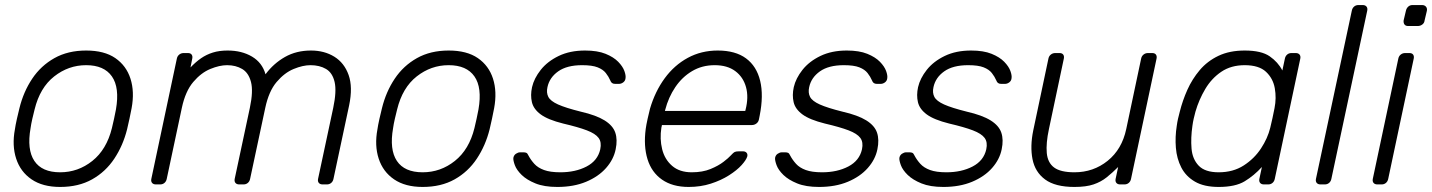

<svg xmlns="http://www.w3.org/2000/svg" viewBox="-20 -730 5669 760"><path d="M218 10Q149 10 105 -20Q61 -50 44 -102Q27 -154 39 -218Q41 -233 47 -260Q53 -287 57 -302Q73 -367 107.5 -418.5Q142 -470 195.5 -500Q249 -530 321 -530Q393 -530 436.5 -500Q480 -470 496.5 -418.5Q513 -367 501 -302Q498 -287 492.5 -260Q487 -233 483 -218Q467 -154 432.5 -102Q398 -50 344.5 -20Q291 10 218 10ZM218 -48Q289 -48 345.5 -93Q402 -138 423 -223Q427 -238 431.5 -260Q436 -282 439 -297Q454 -383 423 -427.5Q392 -472 321 -472Q251 -472 194.5 -427.5Q138 -383 117 -297Q113 -282 108 -260Q103 -238 101 -223Q86 -138 116 -93Q146 -48 218 -48Z M597 0Q587 0 582 -6Q577 -12 579 -22L680 -498Q682 -508 689.5 -514Q697 -520 707 -520H724Q734 -520 738.5 -514Q743 -508 741 -498L734 -463Q755 -485 776 -499.5Q797 -514 822.5 -522Q848 -530 881 -530Q937 -530 977.5 -506Q1018 -482 1031 -436Q1063 -479 1108 -504.5Q1153 -530 1211 -530Q1264 -530 1303.5 -505.5Q1343 -481 1360 -433Q1377 -385 1362 -313L1300 -22Q1298 -12 1291 -6Q1284 0 1274 0H1257Q1247 0 1242 -6Q1237 -12 1239 -22L1299 -303Q1313 -369 1304.5 -405.5Q1296 -442 1270.5 -457Q1245 -472 1209 -472Q1179 -472 1142.5 -457Q1106 -442 1075 -405.5Q1044 -369 1030 -303L970 -22Q968 -12 961 -6Q954 0 944 0H927Q917 0 912 -6Q907 -12 909 -22L969 -303Q983 -369 973.5 -405.5Q964 -442 938.5 -457Q913 -472 879 -472Q849 -472 812.5 -457Q776 -442 745 -405.5Q714 -369 700 -304L640 -22Q638 -12 631 -6Q624 0 614 0Z M1653 10Q1584 10 1540 -20Q1496 -50 1479 -102Q1462 -154 1474 -218Q1476 -233 1482 -260Q1488 -287 1492 -302Q1508 -367 1542.5 -418.5Q1577 -470 1630.5 -500Q1684 -530 1756 -530Q1828 -530 1871.5 -500Q1915 -470 1931.5 -418.5Q1948 -367 1936 -302Q1933 -287 1927.5 -260Q1922 -233 1918 -218Q1902 -154 1867.5 -102Q1833 -50 1779.5 -20Q1726 10 1653 10ZM1653 -48Q1724 -48 1780.5 -93Q1837 -138 1858 -223Q1862 -238 1866.5 -260Q1871 -282 1874 -297Q1889 -383 1858 -427.5Q1827 -472 1756 -472Q1686 -472 1629.5 -427.5Q1573 -383 1552 -297Q1548 -282 1543 -260Q1538 -238 1536 -223Q1521 -138 1551 -93Q1581 -48 1653 -48Z M2186 10Q2134 10 2099.5 -4Q2065 -18 2045 -37.5Q2025 -57 2018 -76Q2011 -95 2012 -105Q2014 -116 2022.5 -121.5Q2031 -127 2038 -127H2053Q2059 -127 2063.5 -125Q2068 -123 2072 -114Q2081 -97 2095 -81.5Q2109 -66 2133.5 -57Q2158 -48 2198 -48Q2258 -48 2302 -71Q2346 -94 2356 -139Q2362 -167 2349.5 -184Q2337 -201 2303 -214Q2269 -227 2209 -241Q2149 -256 2120.5 -277Q2092 -298 2085.5 -325.5Q2079 -353 2086 -385Q2094 -420 2120.5 -453.5Q2147 -487 2191.5 -508.5Q2236 -530 2296 -530Q2345 -530 2377 -517Q2409 -504 2427 -485.5Q2445 -467 2451.5 -449Q2458 -431 2456 -420Q2455 -410 2447 -404Q2439 -398 2430 -398H2415Q2407 -398 2402.5 -401.5Q2398 -405 2396 -411Q2389 -427 2378 -441Q2367 -455 2345.5 -463.5Q2324 -472 2284 -472Q2224 -472 2189.5 -447.5Q2155 -423 2147 -385Q2142 -363 2150.5 -346.5Q2159 -330 2189 -316.5Q2219 -303 2279 -288Q2340 -274 2373 -253.5Q2406 -233 2415.5 -205Q2425 -177 2417 -139Q2409 -99 2379 -65Q2349 -31 2300 -10.5Q2251 10 2186 10Z M2706 10Q2642 10 2600.5 -19Q2559 -48 2543 -100Q2527 -152 2536 -220Q2538 -235 2543.5 -260Q2549 -285 2553 -300Q2573 -368 2611 -420Q2649 -472 2702.5 -501Q2756 -530 2821 -530Q2891 -530 2933 -499Q2975 -468 2989 -410Q3003 -352 2987 -272L2984 -257Q2982 -247 2974 -241Q2966 -235 2956 -235H2600Q2600 -235 2599.5 -231Q2599 -227 2598 -225Q2591 -180 2601 -139.5Q2611 -99 2640.5 -73.5Q2670 -48 2718 -48Q2761 -48 2792.5 -61Q2824 -74 2844 -89.5Q2864 -105 2871 -113Q2883 -126 2888.5 -128.5Q2894 -131 2905 -131H2921Q2930 -131 2935 -125.5Q2940 -120 2938 -111Q2934 -97 2915.5 -76.5Q2897 -56 2865.5 -36Q2834 -16 2793.5 -3Q2753 10 2706 10ZM2612 -291H2930L2931 -295Q2944 -345 2933 -385Q2922 -425 2890.5 -448.5Q2859 -472 2809 -472Q2759 -472 2719.5 -448.5Q2680 -425 2653 -385Q2626 -345 2613 -295Z M3222 10Q3170 10 3135.5 -4Q3101 -18 3081 -37.5Q3061 -57 3054 -76Q3047 -95 3048 -105Q3050 -116 3058.5 -121.5Q3067 -127 3074 -127H3089Q3095 -127 3099.5 -125Q3104 -123 3108 -114Q3117 -97 3131 -81.5Q3145 -66 3169.5 -57Q3194 -48 3234 -48Q3294 -48 3338 -71Q3382 -94 3392 -139Q3398 -167 3385.5 -184Q3373 -201 3339 -214Q3305 -227 3245 -241Q3185 -256 3156.5 -277Q3128 -298 3121.5 -325.5Q3115 -353 3122 -385Q3130 -420 3156.5 -453.5Q3183 -487 3227.5 -508.5Q3272 -530 3332 -530Q3381 -530 3413 -517Q3445 -504 3463 -485.5Q3481 -467 3487.5 -449Q3494 -431 3492 -420Q3491 -410 3483 -404Q3475 -398 3466 -398H3451Q3443 -398 3438.5 -401.5Q3434 -405 3432 -411Q3425 -427 3414 -441Q3403 -455 3381.5 -463.5Q3360 -472 3320 -472Q3260 -472 3225.5 -447.5Q3191 -423 3183 -385Q3178 -363 3186.5 -346.5Q3195 -330 3225 -316.5Q3255 -303 3315 -288Q3376 -274 3409 -253.5Q3442 -233 3451.5 -205Q3461 -177 3453 -139Q3445 -99 3415 -65Q3385 -31 3336 -10.5Q3287 10 3222 10Z M3714 10Q3662 10 3627.5 -4Q3593 -18 3573 -37.5Q3553 -57 3546 -76Q3539 -95 3540 -105Q3542 -116 3550.5 -121.5Q3559 -127 3566 -127H3581Q3587 -127 3591.5 -125Q3596 -123 3600 -114Q3609 -97 3623 -81.5Q3637 -66 3661.5 -57Q3686 -48 3726 -48Q3786 -48 3830 -71Q3874 -94 3884 -139Q3890 -167 3877.5 -184Q3865 -201 3831 -214Q3797 -227 3737 -241Q3677 -256 3648.5 -277Q3620 -298 3613.5 -325.5Q3607 -353 3614 -385Q3622 -420 3648.5 -453.5Q3675 -487 3719.5 -508.5Q3764 -530 3824 -530Q3873 -530 3905 -517Q3937 -504 3955 -485.5Q3973 -467 3979.5 -449Q3986 -431 3984 -420Q3983 -410 3975 -404Q3967 -398 3958 -398H3943Q3935 -398 3930.5 -401.5Q3926 -405 3924 -411Q3917 -427 3906 -441Q3895 -455 3873.5 -463.5Q3852 -472 3812 -472Q3752 -472 3717.5 -447.5Q3683 -423 3675 -385Q3670 -363 3678.5 -346.5Q3687 -330 3717 -316.5Q3747 -303 3807 -288Q3868 -274 3901 -253.5Q3934 -233 3943.5 -205Q3953 -177 3945 -139Q3937 -99 3907 -65Q3877 -31 3828 -10.5Q3779 10 3714 10Z M4233 10Q4157 10 4117 -19.5Q4077 -49 4067 -100Q4057 -151 4070 -214L4130 -498Q4132 -508 4139.5 -514Q4147 -520 4157 -520H4174Q4184 -520 4188.5 -514Q4193 -508 4191 -498L4132 -219Q4120 -163 4123.5 -124.5Q4127 -86 4152.5 -67Q4178 -48 4233 -48Q4308 -48 4364.5 -93.5Q4421 -139 4438 -219L4497 -498Q4499 -508 4506.5 -514Q4514 -520 4524 -520H4541Q4551 -520 4555.5 -514Q4560 -508 4558 -498L4457 -22Q4455 -12 4448 -6Q4441 0 4431 0H4414Q4404 0 4399 -6Q4394 -12 4396 -22L4406 -69Q4383 -46 4360.5 -28Q4338 -10 4308.5 0Q4279 10 4233 10Z M4804 10Q4746 10 4710 -11Q4674 -32 4656 -67Q4638 -102 4634.5 -145Q4631 -188 4638 -232Q4640 -247 4643 -260Q4646 -273 4650 -288Q4661 -332 4680 -374.5Q4699 -417 4729 -452.5Q4759 -488 4803 -509Q4847 -530 4907 -530Q4973 -530 5006 -507Q5039 -484 5056 -451L5066 -498Q5068 -508 5075 -514Q5082 -520 5092 -520H5109Q5119 -520 5124 -514Q5129 -508 5127 -498L5026 -22Q5024 -12 5017 -6Q5010 0 5000 0H4983Q4973 0 4968 -6Q4963 -12 4965 -22L4975 -69Q4944 -35 4907 -12.5Q4870 10 4804 10ZM4804 -48Q4861 -48 4903 -75Q4945 -102 4971.5 -142.5Q4998 -183 5008 -224Q5012 -239 5017 -263Q5022 -287 5025 -302Q5033 -342 5026 -381Q5019 -420 4991 -446Q4963 -472 4907 -472Q4853 -472 4814.5 -446Q4776 -420 4751 -378Q4726 -336 4712 -288Q4708 -273 4705 -260Q4702 -247 4700 -232Q4693 -184 4696.5 -142Q4700 -100 4725 -74Q4750 -48 4804 -48Z M5207 0Q5197 0 5192 -6Q5187 -12 5189 -22L5331 -688Q5333 -698 5340 -704Q5347 -710 5357 -710H5374Q5384 -710 5389 -704Q5394 -698 5392 -688L5250 -22Q5248 -12 5241 -6Q5234 0 5224 0Z M5432 0Q5422 0 5417 -6Q5412 -12 5414 -22L5515 -498Q5517 -508 5524.5 -514Q5532 -520 5542 -520H5559Q5569 -520 5573.5 -514Q5578 -508 5576 -498L5475 -22Q5473 -12 5466 -6Q5459 0 5449 0ZM5554 -627Q5544 -627 5539.5 -633Q5535 -639 5536 -649L5545 -687Q5547 -697 5554 -703.5Q5561 -710 5571 -710H5609Q5619 -710 5624.5 -703.5Q5630 -697 5628 -687L5619 -649Q5618 -639 5610 -633Q5602 -627 5592 -627Z"/></svg>

Font: Rubik Light
Style: Italic
Weight: 300
Italic angle: -12°
Designer: Hubert and Fischer
Foundry: Hubert and Fischer
Version: Version 2.300;gftools[0.9.30]